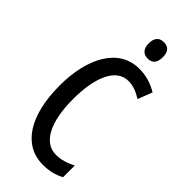

<svg xmlns="http://www.w3.org/2000/svg" viewBox="-290 -1066 1036 1036"><g transform="rotate(45 227.5 -548.0)"><path d="M282 -1013C246 -1013 228 -991 228 -950C228 -910 248 -888 282 -888C317 -888 335 -910 335 -950C335 -990 319 -1013 282 -1013ZM296 -730C331 -730 365 -716 398 -695L430 -778C387 -804 341 -818 290 -818C130 -818 49 -656 49 -450C49 -219 139 -83 287 -83C336 -83 376 -93 412 -113V-202C375 -183 339 -171 299 -171C206 -171 152 -275 152 -449C152 -601 193 -730 296 -730Z"/></g></svg>

Font: Noto Sans Kannada UI ExtraCondensed Medium
Style: Regular
Weight: 500
Width: 2
Designer: Jelle Bosma - Monotype Design Team
Foundry: Monotype Imaging Inc.
Version: Version 2.005